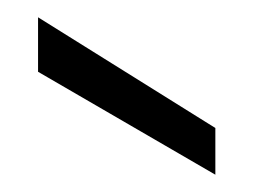

<svg xmlns="http://www.w3.org/2000/svg" viewBox="-20 -790 300 222"><path d="M24 -770C24 -770 24 -707 24 -707C24 -707 229 -588 229 -588C229 -588 229 -642 229 -642C229 -642 24 -770 24 -770Z"/></svg>

Font: wox.body
Style: Regular
Weight: 500
Designer: Ninad Kale (Devanagari), Jonny Pinhorn (Latin)
Foundry: Indian Type Foundry
Version: ""